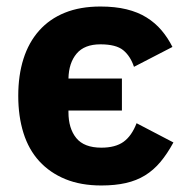

<svg xmlns="http://www.w3.org/2000/svg" viewBox="-20 -557 575 589"><path d="M291 12Q228 12 180.5 -7.5Q133 -27 100.5 -62.5Q68 -98 52 -149Q36 -200 36 -263Q36 -326 52 -376.5Q68 -427 100 -463Q132 -499 179 -518Q226 -537 288 -537Q333 -537 368 -528.5Q403 -520 429.5 -503.5Q456 -487 475.5 -464Q495 -441 509 -413L391 -352Q380 -385 358 -403Q336 -421 288 -421Q239 -421 215 -392.5Q191 -364 190 -316H354V-218H190V-213Q190 -163 214 -133.5Q238 -104 291 -104Q334 -104 359 -122Q384 -140 399 -179L512 -120Q493 -85 472 -60Q451 -35 425 -19Q399 -3 366 4.5Q333 12 291 12Z"/></svg>

Font: Aneliza ExtraBold
Style: Regular
Weight: 800
Designer: Mike Abbink, Paul van der Laan, Pieter van Rosmalen
Foundry: Bold Monday
Version: Version 3.001;September 8, 2019;FontCreator 11.5.0.2425 64-b